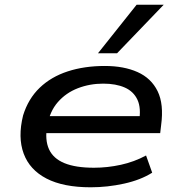

<svg xmlns="http://www.w3.org/2000/svg" viewBox="-20 -786 769 815"><path d="M365 9Q249 9 177.5 -28Q106 -65 80.5 -134Q55 -203 78 -296Q100 -367 148.5 -413.5Q197 -460 267.5 -483Q338 -506 425 -506Q506 -506 564 -480Q622 -454 649 -399Q676 -344 664 -255L660 -221H151L162 -293H598L570 -269Q580 -327 563.5 -362.5Q547 -398 509.5 -414.5Q472 -431 418 -431Q361 -431 310.5 -411.5Q260 -392 225.5 -352.5Q191 -313 181 -253L180 -251Q170 -192 188 -152.5Q206 -113 253.5 -93.5Q301 -74 379 -74Q436 -74 493 -86.5Q550 -99 600 -126L626 -53Q577 -22 506.5 -6.5Q436 9 365 9ZM396 -560 560 -766H675L477 -560Z"/></svg>

Font: Nunito Sans 7pt Expanded Medium
Style: Italic
Weight: 500
Width: 7
Italic angle: -9°
Designer: Vernon Adams
Foundry: Vernon Adams
Version: Version 3.101;gftools[0.9.27]